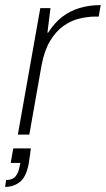

<svg xmlns="http://www.w3.org/2000/svg" viewBox="-66 -528 415 753"><path d="M4 0 92 -496H132L120 -400H123Q147 -438 177.5 -461.5Q208 -485 246 -496.5Q284 -508 329 -508L321 -463H309Q278 -463 245 -455Q212 -447 182.5 -426Q153 -405 130.5 -367.5Q108 -330 97 -272L49 0ZM-46 205 -42 178Q-17 178 -5 163.5Q7 149 11 124L14 111H-24L-14 54H55Q53 70 51 84.5Q49 99 46 117Q36 167 11.5 186Q-13 205 -46 205Z"/></svg>

Font: DM Sans 36pt ExtraLight
Style: Italic
Weight: 250
Italic angle: -10°
Designer: Colophon Foundry, Jonny Pinhorn
Foundry: Colophon Foundry
Version: Version 4.004;gftools[0.9.30]